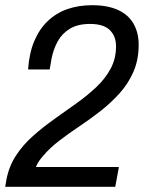

<svg xmlns="http://www.w3.org/2000/svg" viewBox="-26 -718 557 738"><path d="M-6 0 -1 -29Q9 -80 36 -121Q63 -162 101.5 -196Q140 -230 183 -260.5Q226 -291 268 -321Q310 -351 344.5 -383.5Q379 -416 399.5 -454.5Q420 -493 420 -540Q420 -579 396 -602.5Q372 -626 320 -626Q273 -626 242.5 -607.5Q212 -589 195.5 -558.5Q179 -528 172 -492L165 -451H82Q86 -513 105.5 -559.5Q125 -606 157.5 -637Q190 -668 233 -683Q276 -698 328 -698Q388 -698 428 -679.5Q468 -661 487.5 -626.5Q507 -592 507 -546Q507 -489 487.5 -443.5Q468 -398 435 -361Q402 -324 362 -292.5Q322 -261 280 -233Q238 -205 201.5 -177Q165 -149 139 -118Q131 -109 123.5 -98Q116 -87 112 -76H431L417 0Z"/></svg>

Font: Archivo SemiCondensed
Style: Italic
Weight: 400
Width: 4
Italic angle: -10°
Designer: Hector Gatti
Foundry: Omnibus-Type
Version: Version 2.001